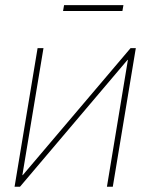

<svg xmlns="http://www.w3.org/2000/svg" viewBox="-20 -713 574 733"><path d="M410.6 0H388.2L468.3 -484.4H466.8L56.2 0H35.6L123.5 -529.3H146L65.4 -44.4H66.9L478.5 -529.3H498.5ZM451.2 -693.4 447.3 -670.9H220.7L224.6 -693.4Z"/></svg>

Font: Inter 24pt Thin
Style: Italic
Weight: 250
Italic angle: -9.3988°
Version: Version 4.001;git-66647c0bb